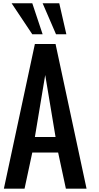

<svg xmlns="http://www.w3.org/2000/svg" viewBox="-20 -1141 597 1161"><path d="M50.3 -1121.1H175.3L237.8 -933.6H175.3ZM237.8 -1121.1H338.4L381.3 -933.6H318.8ZM315.9 -312.5 253.4 -687.5 190.9 -312.5ZM175.3 -218.8 128.4 0H3.4L190.9 -875H315.9L503.4 0H378.4L331.5 -218.8Z"/></svg>

Font: Oswald
Style: Book
Weight: 400
Designer: vernon adams
Foundry: vernon adams
Version: Version 1.000